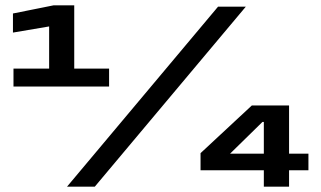

<svg xmlns="http://www.w3.org/2000/svg" viewBox="-20 -699 1202 719"><path d="M30.5 -375H388.5V-442H258V-679H180.5L28.5 -648.5V-577L164 -600V-442H30.5ZM231 0H335L900.5 -674H796.5ZM968 0H1062.5V-61.5H1135V-123.5H1062.5V-304H923L731 -125.5V-61.5H968ZM841.5 -123.5 963 -242.5H968V-123.5Z"/></svg>

Font: Anybody SemiExpanded ExtraBold
Style: Regular
Weight: 800
Width: 6
Version: Version 1.113;gftools[0.9.25]